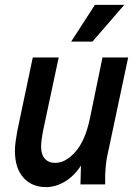

<svg xmlns="http://www.w3.org/2000/svg" viewBox="-20 -754 565 785"><path d="M41 -137Q41 -154 44 -176.5Q47 -199 51 -220L114 -519H220L156 -219Q153 -203 150.5 -186Q148 -169 148 -154Q148 -122 163.5 -105Q179 -88 206 -88Q248 -88 288 -133Q328 -178 347 -267L399 -519H504L420 -123Q415 -101 413 -81Q411 -61 410 -38V0H309L311 -77Q284 -35 246 -12Q208 11 168 11Q110 11 75.5 -28Q41 -67 41 -137ZM271 -584 368 -734H488L358 -584Z"/></svg>

Font: Radio Canada Condensed Medium
Style: Italic
Weight: 500
Width: 3
Italic angle: -12°
Designer: Charles Daoud, Etienne Aubert Bonn, Alexandre Saumier Demers, Jacques Le Bailly
Foundry: Radio-Canada
Version: Version 2.104; ttfautohint (v1.8.4.7-5d5b);gftools[0.9.28.de